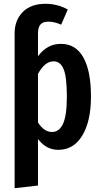

<svg xmlns="http://www.w3.org/2000/svg" viewBox="-20 -774 534 1011"><path d="M459 -266Q459 -136 413.5 -60.5Q368 15 287 15Q223 15 180 -42V203L57 217V-599Q57 -667 99.5 -710.5Q142 -754 220 -754Q282 -754 337 -724L302 -644Q267 -660 235 -660Q206 -660 193 -645Q180 -630 180 -597V-478Q205 -511 234.5 -527Q264 -543 301 -543Q379 -543 419 -471.5Q459 -400 459 -266ZM332 -265Q332 -369 315 -410Q298 -451 262 -451Q216 -451 180 -385V-129Q212 -79 254 -79Q292 -79 312 -122.5Q332 -166 332 -265Z"/></svg>

Font: Fira Sans Extra Condensed Medium
Style: Regular
Weight: 500
Width: 1
Designer: Carrois Corporate & Edenspiekermann AG
Foundry: Carrois Corporate GbR & Edenspiekermann AG
Version: Version 4.203